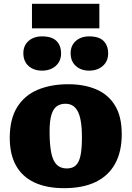

<svg xmlns="http://www.w3.org/2000/svg" viewBox="-20 -969 687 1003"><path d="M315 14Q224 14 160.5 -15.5Q97 -45 64 -103.5Q31 -162 31 -249Q31 -347 69.5 -409Q108 -471 177 -500Q246 -529 337 -529Q419 -529 482 -502.5Q545 -476 580.5 -418.5Q616 -361 616 -268Q616 -176 581 -113Q546 -50 479 -18Q412 14 315 14ZM329 -89Q360 -89 377 -106Q394 -123 401 -158.5Q408 -194 408 -250Q408 -302 402 -336.5Q396 -371 384.5 -390.5Q373 -410 357.5 -418.5Q342 -427 321 -427Q296 -427 277.5 -414.5Q259 -402 249 -370.5Q239 -339 239 -282Q239 -215 247.5 -172Q256 -129 276 -109Q296 -89 329 -89ZM446 -600Q403 -600 376 -624.5Q349 -649 349 -691Q349 -731 376 -755Q403 -779 446 -779Q497 -779 521 -755Q545 -731 545 -690Q545 -649 517 -624.5Q489 -600 446 -600ZM200 -600Q156 -600 129 -624.5Q102 -649 102 -691Q102 -731 129 -755Q156 -779 200 -779Q251 -779 275 -755Q299 -731 299 -690Q299 -649 271 -624.5Q243 -600 200 -600ZM147 -821V-949H499V-821Z"/></svg>

Font: Literata ExtraBold
Style: Regular
Weight: 800
Designer: Latin by Veronika Burian and Jose Scaglione. Greek by Irene Vlachou. Cyrillic by Vera Evstafieva.
Foundry: TypeTogether
Version: Version 3.103;gftools[0.9.29]